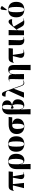

<svg xmlns="http://www.w3.org/2000/svg" viewBox="2786 -3644 1087 6700"><g transform="rotate(-90 3330.0 -293.5)"><path d="M115 0H298L257 -388H481L436 -153C414 -43 458 10 557 10C599 10 638 0 674 -31L669 -40C655 -27 630 -14 618 -14C589 -14 586 -48 569 -148L529 -388H685L699 -536H182C106 -536 44 -512 17 -354L24 -351C44 -380 68 -388 117 -388H212Z M777 230H959L948 -129H950C971 -14 1025 13 1096 13C1209 13 1314 -84 1314 -273C1314 -454 1216 -550 1045 -550C867 -550 779 -436 779 -263V-84ZM1039 -19C993 -19 965 -79 949 -185V-319C949 -471 971 -541 1042 -541C1112 -541 1137 -470 1137 -273C1137 -116 1104 -19 1039 -19Z M1653 10C1831 10 1925 -83 1925 -271C1925 -459 1823 -550 1656 -550C1478 -550 1385 -459 1385 -271C1385 -83 1487 10 1653 10ZM1655 0C1586 0 1563 -67 1563 -271C1563 -473 1586 -540 1654 -540C1723 -540 1747 -473 1747 -271C1747 -67 1724 0 1655 0Z M2270 10C2459 10 2543 -99 2543 -231C2543 -335 2452 -397 2359 -411H2586L2601 -536H2335C2140 -536 2003 -444 2003 -257C2003 -89 2103 10 2270 10ZM2270 0C2211 0 2181 -68 2181 -235C2181 -363 2234 -411 2310 -411H2341C2356 -379 2363 -339 2363 -234C2363 -61 2335 0 2270 0Z M2691 229H2874L2860 -116H2862C2884 -34 2932 10 3002 10C3127 10 3215 -76 3215 -220C3215 -341 3136 -395 3027 -415V-418C3115 -444 3178 -490 3178 -590C3178 -688 3114 -768 2945 -768C2790 -768 2686 -685 2688 -509L2694 -112ZM2959 -19C2924 -19 2887 -44 2864 -157V-573C2864 -725 2893 -758 2944 -758C2997 -758 3023 -715 3023 -573C3023 -507 3010 -456 2996 -424C2966 -440 2925 -456 2904 -462C2891 -447 2888 -429 2888 -416C2888 -382 2908 -364 2935 -365C2956 -365 2980 -390 2997 -406C3024 -377 3042 -323 3042 -233C3042 -56 3008 -19 2959 -19Z M3270 0H3453L3581 -350H3588L3671 -109C3708 -3 3742 10 3791 10C3820 10 3855 -5 3882 -31L3876 -40C3860 -27 3832 -14 3799 -14C3744 -14 3717 -38 3689 -118L3532 -561C3476 -719 3457 -770 3389 -770C3331 -770 3309 -715 3309 -644C3439 -644 3482 -644 3519 -548Z M4233 230H4416L4412 -358C4411 -493 4355 -550 4246 -550C4173 -550 4114 -525 4095 -425H4090C4072 -523 4015 -543 3958 -543C3902 -543 3870 -530 3836 -502L3842 -493C3865 -513 3881 -519 3894 -519C3913 -519 3923 -506 3922 -410L3914 0H4097L4092 -305C4090 -410 4113 -510 4175 -510C4231 -510 4245 -461 4243 -322Z M4814 10C4864 10 4915 0 4952 -31L4946 -40C4932 -27 4907 -14 4877 -14C4825 -14 4816 -52 4802 -148L4766 -388H4987L5001 -536H4652C4576 -536 4514 -512 4487 -354L4494 -351C4514 -380 4538 -388 4587 -388H4725L4666 -152C4648 -47 4695 10 4814 10Z M5280 10C5334 10 5370 -10 5393 -31L5387 -40C5374 -29 5355 -14 5333 -14C5284 -14 5274 -109 5276 -173L5286 -536H5104L5106 -166C5107 -40 5178 10 5280 10Z M5453 0H5618L5624 -215L5657 -253L5740 -97C5778 -26 5806 10 5905 10C5966 10 6007 -1 6042 -31L6036 -40C6018 -24 6001 -14 5983 -14C5954 -14 5943 -31 5912 -85L5751 -358C5804 -406 5885 -428 6011 -414C6011 -493 5983 -539 5925 -539C5876 -539 5851 -508 5774 -417L5625 -235L5633 -536H5451Z M6349 -602 6468 -765V-777C6413 -828 6347 -836 6340 -764L6324 -612ZM6344 10C6522 10 6616 -83 6616 -271C6616 -459 6514 -550 6347 -550C6169 -550 6076 -459 6076 -271C6076 -83 6178 10 6344 10ZM6346 0C6277 0 6254 -67 6254 -271C6254 -473 6277 -540 6345 -540C6414 -540 6438 -473 6438 -271C6438 -67 6415 0 6346 0Z"/></g></svg>

Font: Noto Serif Display ExtraBold
Style: Regular
Weight: 800
Designer: Monotype Design Team
Foundry: Monotype Imaging Inc.
Version: Version 2.009